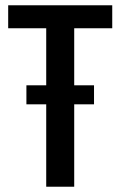

<svg xmlns="http://www.w3.org/2000/svg" viewBox="-20 -707 448 727"><path d="M405 -687V-600H261V-384H336V-312H261V0H155V-312H80V-384H155V-600H11V-687Z"/></svg>

Font: Medium
Style: Regular
Weight: 500
Designer: Fernando Haro
Foundry: deFharo
Version: Version 1.787